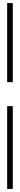

<svg xmlns="http://www.w3.org/2000/svg" viewBox="-20 -865 127 1230"><path d="M25.9 -338.9V-845.2H62V-338.9ZM25.9 -185.1H62V345.2H25.9Z"/></svg>

Font: Scarab Serif
Style: Light
Weight: 300
Designer: John Roberts
Foundry: Scarab
Version: 1.0